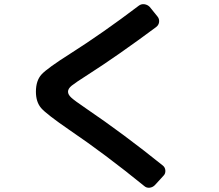

<svg xmlns="http://www.w3.org/2000/svg" viewBox="-20 -815 1040 911"><path d="M309.6 -198.2Q200.2 -273.4 175.3 -302.2Q150.4 -331.1 150.4 -379.9Q150.4 -432.6 177.2 -461.9Q204.1 -491.2 313.5 -560.5Q468.8 -659.2 638.7 -788.1Q650.4 -796.9 665 -794.9Q679.7 -793 690.4 -782.2L727.5 -736.3Q736.3 -725.6 734.9 -710.9Q733.4 -696.3 720.7 -686.5Q535.2 -548.8 397.5 -460.9Q337.9 -422.9 320.3 -408.7Q302.7 -394.5 302.7 -379.9Q302.7 -366.2 317.9 -352.1Q333 -337.9 387.7 -300.8Q567.4 -178.7 752.9 -29.3Q763.7 -20.5 764.6 -5.9Q765.6 8.8 755.9 18.6L714.8 63.5Q704.1 74.2 689.5 75.7Q674.8 77.1 664.1 67.4Q476.6 -85 309.6 -198.2Z"/></svg>

Font: Rounded-L Mgen+ 1mn bold
Style: Bold
Weight: 700
Designer: [Source Han Sans]
Ryoko NISHIZUKA  (kana & ideographs); Paul D. Hunt (Latin, Greek & Cyrillic); Wenlong ZHANG  (bopomofo
Version: Version 1.059.20150602